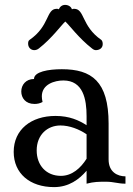

<svg xmlns="http://www.w3.org/2000/svg" viewBox="-20 -751 545 785"><path d="M424 -246C424 -419 354 -468 233 -468C178 -468 119 -458 119 -428C86 -428 67 -404 67 -377C67 -351 84 -326 121 -326C132 -326 143 -328 154 -334C152 -343 151 -350 151 -357C151 -407 204 -422 239 -422C320 -422 334 -345 334 -276V-239C303 -259 264 -277 207 -277C107 -277 36 -221 36 -130C36 -42 102 14 201 14C262 14 304 -18 334 -53V0C365 -8 383 -8 414 -8C445 -8 462 0 493 0V-30C461 -30 424 -47 424 -99ZM229 -32C169 -32 130 -75 130 -136C130 -200 174 -238 227 -238C264 -238 303 -223 334 -202V-102C310 -64 275 -32 229 -32ZM274 -713C271 -724 259 -731 246 -731C234 -731 224 -723 221 -713C217 -715 215 -715 212 -715C168 -715 184 -645 101 -588C95 -584 95 -577 95 -572C95 -557 106 -546 120 -546C126 -546 133 -548 139 -553C192 -594 232 -650 247 -663C262 -650 303 -594 356 -553C362 -548 367 -546 372 -546C385 -546 400 -553 400 -571C400 -578 398 -585 394 -588C312 -645 327 -715 283 -715C280 -715 278 -715 274 -713Z"/></svg>

Font: Milonga
Style: Regular
Weight: 400
Designer: Pablo Impallari, Brenda Gallo, Rodrigo Fuenzalida
Foundry: Pablo Impallari, Brenda Gallo, Rodrigo Fuenzalida
Version: Version 1.000